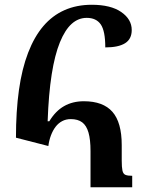

<svg xmlns="http://www.w3.org/2000/svg" viewBox="-20 -786 599 806"><path d="M183 -173 47 -208Q47 -319 59.5 -408Q72 -497 98 -564.5Q124 -632 162 -676.5Q200 -721 251 -743.5Q302 -766 365 -766Q445 -766 489 -735.5Q533 -705 533 -660Q533 -622 505 -604.5Q477 -587 422 -587Q422 -656 403 -683.5Q384 -711 344 -711Q309 -711 281 -686Q253 -661 231.5 -608.5Q210 -556 197 -473.5Q184 -391 180 -277H187Q213 -320 249 -340.5Q285 -361 332 -361Q413 -361 452 -316.5Q491 -272 491 -177V-112Q491 -84 494 -70Q497 -56 506.5 -52Q516 -48 535 -48V0H360V-152Q360 -200 351.5 -229.5Q343 -259 325 -272.5Q307 -286 277 -286Q257 -286 241 -277.5Q225 -269 213.5 -254Q202 -239 194 -218Q186 -197 183 -173Z"/></svg>

Font: Noto Serif Armenian SemiBold
Style: Regular
Weight: 600
Version: Version 2.007